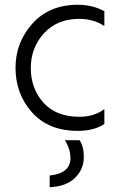

<svg xmlns="http://www.w3.org/2000/svg" viewBox="-20 -536 512 804"><path d="M417 -17Q374 12 306 12Q183 12 114 -65.5Q45 -143 45 -252Q45 -358 115.5 -437Q186 -516 306 -516Q368 -516 417 -489V-427Q372 -457 312 -457Q219 -457 164 -396.5Q109 -336 109 -251Q109 -165 162 -106Q215 -47 313 -47Q374 -47 417 -79ZM331 121Q331 173 294 209Q257 245 188 248V199Q275 190 275 126Q275 89 252 51H313Q331 77 331 121Z"/></svg>

Font: Hind Vadodara Light
Style: Regular
Weight: 300
Designer: Hitesh Malaviya
Foundry: Indian Type Foundry
Version: Version 1.000;PS 1.0;hotconv 1.0.86;makeotf.lib2.5.63406; tt